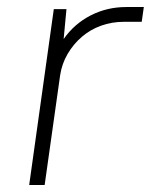

<svg xmlns="http://www.w3.org/2000/svg" viewBox="-20 -526 429 546"><path d="M133 -500H169L161 -415Q191 -458 237.5 -482Q284 -506 339 -506H389L383 -464H333Q298 -464 267.5 -453Q237 -442 213 -421.5Q189 -401 172.5 -373Q156 -345 151 -312L107 0H63Z"/></svg>

Font: Retni Sans Light
Style: Italic
Weight: 300
Italic angle: -8°
Designer: Vitaly Kuzmin
Foundry: ParaType Ltd.
Version: Version 1.00;June 10, 2019;FontCreator 11.5.0.2425 64-bit; t